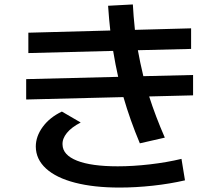

<svg xmlns="http://www.w3.org/2000/svg" viewBox="-20 -804 978 856"><path d="M139.6 -150.4Q139.6 -196.3 170.7 -238.5Q201.7 -280.8 255.9 -306.6L339.8 -257.8Q298.8 -236.8 278.1 -211.2Q257.3 -185.5 258.8 -159.2Q259.8 -112.8 323.5 -87.6Q387.2 -62.5 504.9 -62.5Q572.8 -62.5 648.7 -71.3Q724.6 -80.1 789.1 -95.7L804.7 0Q737.3 15.6 661.1 23.9Q585 32.2 512.7 32.2Q398.4 32.2 314.5 10.5Q230.5 -11.2 185.3 -52.5Q140.1 -93.8 139.6 -150.4ZM96.7 -451.2 506.8 -461.4Q494.6 -515.1 484.4 -577.1L106.4 -567.4V-658.2L471.7 -668Q466.3 -713.9 461.9 -778.3L572.3 -784.2Q574.7 -735.8 581.5 -670.9L832 -677.7V-585.9L594.7 -580.1Q604.5 -524.9 619.1 -464.4L840.8 -469.7V-378.9L645 -374Q672.9 -286.6 714.8 -190.4L603.5 -165Q560.1 -268.1 530.3 -371.1L96.7 -360.4Z"/></svg>

Font: Pretendard JP SemiBold
Style: Regular
Weight: 600
Designer: Base glyphs from Inter by Rasmus Andersson; Hangeul glyphs from Noto Sans CJK(Source Han Sans) by Jang Soo-young and Kan
Foundry: Kil Hyung-jin
Version: Version 1.309